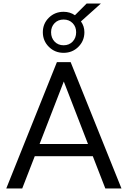

<svg xmlns="http://www.w3.org/2000/svg" viewBox="-20 -1072 726 1092"><path d="M15.6 0 303.7 -718.8H381.8L670.9 0H579.1L507.8 -183.6H177.7L106.4 0ZM205.1 -252.9H480.5L342.8 -608.4ZM341.8 -1004.9Q377.9 -1004.9 406.2 -985.4L472.7 -1051.8H553.7L440.4 -950.2Q460 -922.9 460 -888.7Q460 -839.8 425.8 -805.7Q391.6 -771.5 341.8 -771.5Q292 -771.5 257.8 -805.7Q223.6 -839.8 223.6 -888.7Q223.6 -937.5 257.8 -971.2Q292 -1004.9 341.8 -1004.9ZM270.5 -888.7Q270.5 -856.4 290.5 -835.4Q310.5 -814.5 341.8 -814.5Q373 -814.5 393.1 -835.4Q413.1 -856.4 413.1 -888.7Q413.1 -919.9 393.1 -940.4Q373 -960.9 341.8 -960.9Q310.5 -960.9 290.5 -940.4Q270.5 -919.9 270.5 -888.7Z"/></svg>

Font: Min Sans
Style: Regular
Weight: 400
Designer: Jinseong-Kim, NotoSansCJK, Nunito
Foundry: Jinseong-Kim
Version: Version 1.400;Glyphs 3.1.2 (3151)